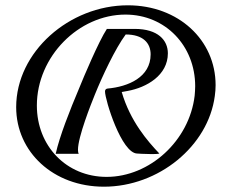

<svg xmlns="http://www.w3.org/2000/svg" viewBox="-20 -705 871 724"><path d="M790 -343C792 -357 793 -371 793 -384C793 -554 653 -685 462 -685C241 -685 41 -509 41 -301C41 -132 181 -1 372 -1C578 -1 765 -154 790 -343ZM714 -344C694 -175 545 -38 382 -38C230 -38 119 -155 119 -307C119 -492 277 -650 453 -650C604 -650 716 -532 716 -380C716 -368 715 -356 714 -344ZM613 -504C613 -553 576 -596 488 -596H383C352 -549 294 -411 280 -376C242 -286 205 -192 190 -125H277C275 -128 274 -134 274 -140C274 -189 323 -312 338 -349C366 -418 414 -521 454 -575C519 -575 548 -543 548 -500C548 -414 464 -378 385 -371C378 -370 376 -365 376 -360C376 -329 438 -126 498 -126C498 -126 526 -124 550 -124C562 -124 574 -124 581 -126C537 -172 471 -248 439 -358L461 -362C533 -375 613 -421 613 -504Z"/></svg>

Font: Playball
Style: Regular
Weight: 400
Designer: Robert E. Leuschke
Foundry: Robert E. Leuschke
Version: Version 1.001